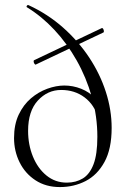

<svg xmlns="http://www.w3.org/2000/svg" viewBox="-20 -746 510 779"><path d="M378 -268Q363 -321 323 -351Q283 -381 228 -381Q173 -381 133.5 -338Q94 -295 94 -215Q94 -159 113.5 -111Q133 -63 168.5 -34Q204 -5 251 -5Q288 -5 316 -22Q344 -39 359.5 -79.5Q375 -120 375 -191Q375 -274 352.5 -353Q330 -432 291 -501Q252 -570 200.5 -625Q149 -680 90 -716Q86 -718 89 -722.5Q92 -727 96 -725Q174 -689 236 -634Q298 -579 342 -512.5Q386 -446 409.5 -373Q433 -300 433 -227Q433 -142 404 -89Q375 -36 327.5 -11.5Q280 13 223 13Q166 13 124 -14.5Q82 -42 59.5 -87.5Q37 -133 37 -186Q37 -241 56 -281Q75 -321 105.5 -347Q136 -373 172 -386Q208 -399 241 -399Q276 -399 309 -386Q342 -373 367 -347ZM125 -484Q123 -483 120 -487Q117 -491 116.5 -496Q116 -501 119 -502L393 -632Q396 -633 398.5 -629Q401 -625 401.5 -620Q402 -615 399 -614Z"/></svg>

Font: Cormorant Light
Style: Regular
Weight: 300
Designer: Christian Thalmann (Catharsis Fonts)
Foundry: Catharsis Fonts
Version: Version 4.000